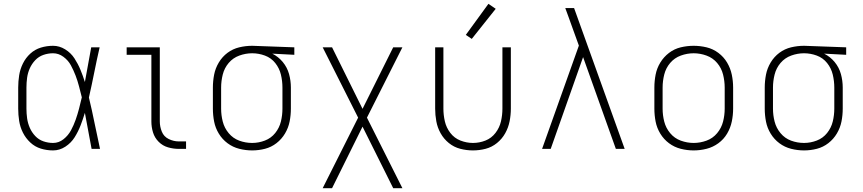

<svg xmlns="http://www.w3.org/2000/svg" viewBox="-20 -777 4504 1002"><path d="M257 8Q291 8 321 -11.5Q351 -31 369.5 -60.5Q388 -90 400.5 -122.5Q413 -155 423 -188Q432 -141 440.5 -94Q449 -47 458 0H502Q487 -67 473.5 -134.5Q460 -202 444 -268Q459 -334 472 -399.5Q485 -465 500 -530H456Q448 -485 439.5 -439.5Q431 -394 423 -349Q413 -381 400 -412.5Q387 -444 368.5 -472.5Q350 -501 320 -519.5Q290 -538 257 -538Q224 -538 193 -528.5Q162 -519 138 -497Q114 -475 99.5 -445.5Q85 -416 80 -384Q75 -352 75 -320V-210Q75 -178 80 -146Q85 -114 99.5 -85Q114 -56 138 -33.5Q162 -11 193 -1.5Q224 8 257 8ZM257 -31Q231 -31 206.5 -39.5Q182 -48 164 -67Q146 -86 135.5 -110Q125 -134 121.5 -159.5Q118 -185 118 -210V-320Q118 -346 121.5 -371.5Q125 -397 135.5 -420.5Q146 -444 164 -463Q182 -482 206.5 -490.5Q231 -499 257 -499Q286 -499 311 -480.5Q336 -462 350 -436Q364 -410 374.5 -382.5Q385 -355 392.5 -326Q400 -297 407 -269Q400 -239 392.5 -210Q385 -181 375 -152.5Q365 -124 350.5 -97Q336 -70 311.5 -50.5Q287 -31 257 -31Z M913 0H951V-39H913Q886 -39 860.5 -51.5Q835 -64 824.5 -90Q814 -116 814 -143V-530H641V-491H770V-143Q770 -114 778.5 -86Q787 -58 808 -37Q829 -16 857 -8Q885 0 913 0Z M1296 8Q1330 8 1363 -0.5Q1396 -9 1423 -30Q1450 -51 1467.5 -80.5Q1485 -110 1491.5 -143Q1498 -176 1498 -210V-320Q1498 -356 1488.5 -390.5Q1479 -425 1456 -453Q1433 -481 1401 -497L1516 -491V-530L1297 -538H1296Q1262 -538 1228.5 -530Q1195 -522 1167.5 -501.5Q1140 -481 1122 -451Q1104 -421 1097.5 -387.5Q1091 -354 1091 -320V-210Q1091 -176 1097.5 -142.5Q1104 -109 1122 -79.5Q1140 -50 1167.5 -29.5Q1195 -9 1228.5 -0.5Q1262 8 1296 8ZM1296 -31Q1261 -31 1228.5 -43Q1196 -55 1173.5 -82Q1151 -109 1142.5 -142.5Q1134 -176 1134 -210V-320Q1134 -354 1142.5 -388Q1151 -422 1173.5 -448.5Q1196 -475 1229 -487Q1262 -499 1296 -499Q1330 -499 1362.5 -487Q1395 -475 1416.5 -448Q1438 -421 1446 -387.5Q1454 -354 1454 -320V-210Q1454 -176 1446 -143Q1438 -110 1416.5 -83Q1395 -56 1362.5 -43.5Q1330 -31 1296 -31Z M1664 205H1713L1872 -116L2032 205H2080L1895 -163L2080 -530H2032L1872 -209L1713 -530H1664L1849 -163Z M2448 8Q2482 8 2514.5 -0.5Q2547 -9 2573.5 -30.5Q2600 -52 2616.5 -81.5Q2633 -111 2639.5 -144Q2646 -177 2646 -210V-530H2602V-210Q2602 -177 2594.5 -144Q2587 -111 2566 -83.5Q2545 -56 2513.5 -43.5Q2482 -31 2448 -31Q2415 -31 2383 -43.5Q2351 -56 2330 -83.5Q2309 -111 2301.5 -144Q2294 -177 2294 -210V-530H2251V-210Q2251 -177 2257 -144Q2263 -111 2279.5 -81.5Q2296 -52 2322.5 -30.5Q2349 -9 2382 -0.5Q2415 8 2448 8ZM2442 -574 2567 -731 2529 -757 2411 -595Z M2809 0H2854L3023 -479L3194 0H3240L2976 -735H2930Q2939 -710 2948.5 -684.5Q2958 -659 2967 -633L3001 -539Z M3600 8Q3634 8 3667.5 -0.5Q3701 -9 3729 -29.5Q3757 -50 3774.5 -79.5Q3792 -109 3799 -142.5Q3806 -176 3806 -210V-320Q3806 -354 3799 -387.5Q3792 -421 3774.5 -450.5Q3757 -480 3729 -501Q3701 -522 3667.5 -530Q3634 -538 3600 -538Q3566 -538 3532.5 -530Q3499 -522 3471.5 -501Q3444 -480 3426 -450.5Q3408 -421 3401.5 -387.5Q3395 -354 3395 -320V-210Q3395 -176 3401.5 -142.5Q3408 -109 3426 -79.5Q3444 -50 3471.5 -29.5Q3499 -9 3532.5 -0.5Q3566 8 3600 8ZM3600 -31Q3566 -31 3533 -43Q3500 -55 3477.5 -82Q3455 -109 3446.5 -142.5Q3438 -176 3438 -210V-320Q3438 -354 3446.5 -388Q3455 -422 3477.5 -448.5Q3500 -475 3533 -487Q3566 -499 3600 -499Q3634 -499 3667 -487Q3700 -475 3722.5 -448.5Q3745 -422 3753.5 -388Q3762 -354 3762 -320V-210Q3762 -176 3753.5 -142.5Q3745 -109 3722.5 -82Q3700 -55 3667 -43Q3634 -31 3600 -31Z M4176 8Q4210 8 4243 -0.5Q4276 -9 4303 -30Q4330 -51 4347.5 -80.5Q4365 -110 4371.5 -143Q4378 -176 4378 -210V-320Q4378 -356 4368.5 -390.5Q4359 -425 4336 -453Q4313 -481 4281 -497L4396 -491V-530L4177 -538H4176Q4142 -538 4108.5 -530Q4075 -522 4047.5 -501.5Q4020 -481 4002 -451Q3984 -421 3977.5 -387.5Q3971 -354 3971 -320V-210Q3971 -176 3977.5 -142.5Q3984 -109 4002 -79.5Q4020 -50 4047.5 -29.5Q4075 -9 4108.5 -0.5Q4142 8 4176 8ZM4176 -31Q4141 -31 4108.5 -43Q4076 -55 4053.5 -82Q4031 -109 4022.5 -142.5Q4014 -176 4014 -210V-320Q4014 -354 4022.5 -388Q4031 -422 4053.5 -448.5Q4076 -475 4109 -487Q4142 -499 4176 -499Q4210 -499 4242.5 -487Q4275 -475 4296.5 -448Q4318 -421 4326 -387.5Q4334 -354 4334 -320V-210Q4334 -176 4326 -143Q4318 -110 4296.5 -83Q4275 -56 4242.5 -43.5Q4210 -31 4176 -31Z"/></svg>

Font: Iosevka Sparkle Extralight
Style: Regular
Weight: 200
Designer: Belleve Invis
Foundry: Belleve Invis
Version: Version 4.5.0; ttfautohint (v1.8.3)